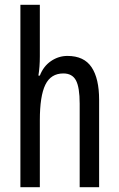

<svg xmlns="http://www.w3.org/2000/svg" viewBox="-20 -780 496 800"><path d="M146 -545Q146 -501 140 -465H146Q161 -504 192.5 -525.5Q224 -547 261 -547Q330 -547 361.5 -500Q393 -453 393 -364V0H312V-348Q312 -416 296.5 -445Q281 -474 244 -474Q192 -474 169 -427Q146 -380 146 -279V0H65V-760H146Z"/></svg>

Font: Noto Sans Khmer UI ExtraCondensed
Style: Regular
Weight: 400
Width: 2
Designer: Danh Hong and the Monotype Design Team
Foundry: Monotype Imaging Inc.
Version: Version 2.002; ttfautohint (v1.8.4.7-5d5b)